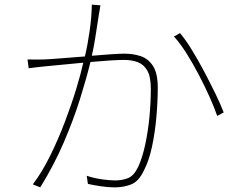

<svg xmlns="http://www.w3.org/2000/svg" viewBox="-20 -794 1040 830"><path d="M758 -651Q782 -623 809 -579Q836 -535 862.5 -485Q889 -435 911.5 -388.5Q934 -342 947 -308L919 -293Q907 -328 886 -375Q865 -422 839 -471.5Q813 -521 785.5 -564.5Q758 -608 732 -636ZM99 -537Q135 -536 171 -537Q197 -538 245.5 -542Q294 -546 347 -550Q359 -600 367.5 -660Q376 -720 377 -774L414 -771Q413 -763 411.5 -754.5Q410 -746 408 -735Q406 -723 401.5 -693Q397 -663 391 -625.5Q385 -588 377 -553Q422 -557 460.5 -559.5Q499 -562 518 -562Q555 -562 587.5 -551.5Q620 -541 641 -509.5Q662 -478 662 -415Q662 -355 656 -287.5Q650 -220 637 -159.5Q624 -99 603 -59Q581 -11 548.5 2.5Q516 16 475 16Q447 16 414.5 11Q382 6 360 1L355 -34Q389 -23 422.5 -18.5Q456 -14 478 -14Q508 -14 533.5 -24Q559 -34 578 -74Q596 -114 608 -170Q620 -226 626 -288.5Q632 -351 632 -410Q632 -462 617 -488.5Q602 -515 576 -525Q550 -535 517 -535Q493 -535 454 -532.5Q415 -530 371 -526Q354 -456 326 -366.5Q298 -277 256 -179Q214 -81 154 16L122 3Q162 -50 197 -121Q232 -192 260.5 -267Q289 -342 309.5 -409.5Q330 -477 340 -523L173 -507Q160 -506 140 -503.5Q120 -501 104 -499Z"/></svg>

Font: Source Han Sans SC ExtraLight
Style: Regular
Weight: 250
Designer: Ryoko NISHIZUKA 西塚涼子 (kana, bopomofo & ideographs); Paul D. Hunt (Latin, Greek & Cyrillic); Sandoll Communications 산돌커뮤니
Foundry: Adobe
Version: Version 2.004;hotconv 1.0.118;makeotfexe 2.5.65603